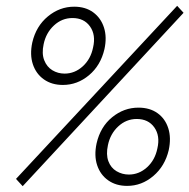

<svg xmlns="http://www.w3.org/2000/svg" viewBox="-20 -635 651 660"><path d="M58 5 35 -20 589 -615 611 -591ZM417 4Q379 4 352 -15Q325 -34 314 -67Q303 -100 312 -142Q325 -199 365.5 -232Q406 -265 456 -265Q495 -265 521.5 -246Q548 -227 558.5 -194Q569 -161 560 -119Q547 -64 507 -30Q467 4 417 4ZM423 -35Q458 -35 485.5 -60Q513 -85 521 -125Q531 -168 510.5 -197Q490 -226 450 -226Q414 -226 386.5 -200.5Q359 -175 351 -136Q344 -104 352.5 -81Q361 -58 380.5 -46.5Q400 -35 423 -35ZM196 -343Q158 -343 131 -362Q104 -381 93 -414Q82 -447 91 -489Q104 -545 144.5 -578.5Q185 -612 235 -612Q274 -612 300.5 -592.5Q327 -573 337.5 -540Q348 -507 339 -466Q326 -410 286 -376.5Q246 -343 196 -343ZM202 -382Q237 -382 264.5 -407Q292 -432 300 -472Q310 -515 289.5 -544Q269 -573 229 -573Q193 -573 165.5 -547.5Q138 -522 130 -483Q123 -451 132 -428Q141 -405 160 -393.5Q179 -382 202 -382Z"/></svg>

Font: Ysabeau Office Light
Style: Italic
Weight: 300
Italic angle: -12°
Designer: Christian Thalmann (Catharsis Fonts)
Version: Version 2.001;gftools[0.9.30]; featfreeze: tnum,lnum,ss02